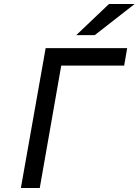

<svg xmlns="http://www.w3.org/2000/svg" viewBox="-20 -941 694 961"><path d="M84.5 0 208.5 -700H616.5L601.5 -612.5H286.5L179 0ZM361.5 -765 525.5 -921H654L454 -765Z"/></svg>

Font: Overpass Medium
Style: Italic
Weight: 500
Italic angle: -10°
Designer: Delve Withrington, Dave Bailey, Thomas Jockin
Foundry: Delve Fonts LLC
Version: Version 4.000